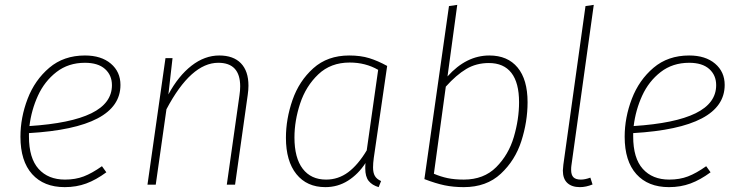

<svg xmlns="http://www.w3.org/2000/svg" viewBox="-20 -759 3033 789"><path d="M99 -212V-198Q99 -109 138.5 -65Q178 -21 247 -21Q290 -21 324 -34Q358 -47 399 -76L417 -51Q375 -20 334.5 -5Q294 10 246 10Q160 10 112 -43.5Q64 -97 64 -197Q64 -276 93.5 -353Q123 -430 182.5 -480.5Q242 -531 329 -531Q396 -531 435.5 -497.5Q475 -464 475 -410Q475 -234 99 -212ZM101 -241Q271 -252 355.5 -293.5Q440 -335 440 -409Q440 -450 411.5 -475.5Q383 -501 329 -501Q261 -501 212 -463Q163 -425 136 -366Q109 -307 101 -241Z M1001 -407Q1001 -390 998 -369L946 0H912L964 -367Q967 -387 967 -404Q967 -501 877 -501Q765 -501 664 -310L620 0H586L660 -520H689L672 -371Q713 -447 767 -489Q821 -531 881 -531Q939 -531 970 -499Q1001 -467 1001 -407Z M1571 -488 1516 -110Q1513 -88 1513 -71Q1513 -49 1520.5 -36Q1528 -23 1546 -15L1536 10Q1509 2 1495 -15.5Q1481 -33 1481 -67Q1481 -81 1482 -89Q1452 -43 1410 -16.5Q1368 10 1317 10Q1241 10 1198 -43.5Q1155 -97 1155 -193Q1155 -270 1182 -348Q1209 -426 1267.5 -478.5Q1326 -531 1415 -531Q1462 -531 1497.5 -520Q1533 -509 1571 -488ZM1190 -194Q1190 -110 1224 -65.5Q1258 -21 1320 -21Q1370 -21 1410.5 -51Q1451 -81 1487 -141L1534 -472Q1482 -502 1417 -502Q1339 -502 1288 -453.5Q1237 -405 1213.5 -334Q1190 -263 1190 -194Z M2148 -339Q2148 -259 2122.5 -179.5Q2097 -100 2038 -45Q1979 10 1886 10Q1843 10 1807 2.5Q1771 -5 1724 -23L1825 -734L1859 -739L1819 -445Q1896 -531 1991 -531Q2066 -531 2107 -481.5Q2148 -432 2148 -339ZM1812 -403 1763 -45Q1791 -33 1819.5 -27Q1848 -21 1886 -21Q1968 -21 2019 -72Q2070 -123 2091.5 -196Q2113 -269 2113 -339Q2113 -419 2081.5 -459.5Q2050 -500 1989 -500Q1937 -500 1896 -475.5Q1855 -451 1812 -403Z M2328 -78Q2327 -72 2327 -61Q2327 -40 2336.5 -30.5Q2346 -21 2367 -21Q2384 -21 2406 -29L2415 -1Q2388 10 2363 10Q2330 10 2311.5 -7Q2293 -24 2293 -58Q2293 -64 2295 -82L2386 -734L2420 -739Z M2582 -212V-198Q2582 -109 2621.5 -65Q2661 -21 2730 -21Q2773 -21 2807 -34Q2841 -47 2882 -76L2900 -51Q2858 -20 2817.5 -5Q2777 10 2729 10Q2643 10 2595 -43.5Q2547 -97 2547 -197Q2547 -276 2576.5 -353Q2606 -430 2665.5 -480.5Q2725 -531 2812 -531Q2879 -531 2918.5 -497.5Q2958 -464 2958 -410Q2958 -234 2582 -212ZM2584 -241Q2754 -252 2838.5 -293.5Q2923 -335 2923 -409Q2923 -450 2894.5 -475.5Q2866 -501 2812 -501Q2744 -501 2695 -463Q2646 -425 2619 -366Q2592 -307 2584 -241Z"/></svg>

Font: FiraGO UltraLight
Style: Italic
Weight: 200
Italic angle: -8°
Designer: bBox Type GmbH
Foundry: bBox Type GmbH
Version: Version 1.001